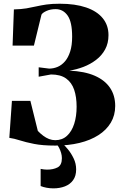

<svg xmlns="http://www.w3.org/2000/svg" viewBox="-20 -771 648 1030"><path d="M276 10Q208 10 162.8 1Q117.5 -8 86.5 -18Q55.5 -28 30 -31.5L44 -230H143L183 -68.5Q197 -54 212 -42.8Q227 -31.5 243.2 -25.2Q259.5 -19 276.5 -19Q314 -19 339.5 -42.5Q365 -66 378 -106.5Q391 -147 391 -198.5Q391 -251 377.8 -289.8Q364.5 -328.5 334.5 -350Q304.5 -371.5 253.5 -371.5L187.5 -359.5V-410L243.5 -403Q267 -403 289 -412.2Q311 -421.5 328.5 -441.8Q346 -462 356.5 -494.8Q367 -527.5 367 -574.5Q367 -653 342.8 -687.5Q318.5 -722 278.5 -722Q251 -722 229.8 -712.5Q208.5 -703 202.5 -692.5L162 -526.5H47.5L54.5 -720.5Q94 -721.5 122 -726.2Q150 -731 175 -736.8Q200 -742.5 229.2 -746.8Q258.5 -751 300.5 -751Q383.5 -751 442 -731Q500.5 -711 531.2 -673.2Q562 -635.5 562 -582.5Q562 -539 544 -506Q526 -473 495.5 -449.8Q465 -426.5 427.8 -412.2Q390.5 -398 352 -392Q433.5 -388.5 488 -364.8Q542.5 -341 570.2 -300Q598 -259 598 -202.5Q598 -152.5 574.5 -113Q551 -73.5 508 -46Q465 -18.5 406 -4.2Q347 10 276 10ZM266.5 239.5Q248 239.5 230.2 236.2Q212.5 233 198 227V135Q206 137 216.2 138Q226.5 139 232.5 139Q266 139 289 127Q312 115 312 77.5Q312 63.5 307.8 49Q303.5 34.5 296.8 21.5Q290 8.5 282 0H300.5H316Q328 10 345 30.8Q362 51.5 375.2 79Q388.5 106.5 388.5 138Q388.5 173 372.2 195.5Q356 218 328.2 228.8Q300.5 239.5 266.5 239.5Z"/></svg>

Font: Merriweather 144pt Black
Style: Regular
Weight: 900
Version: Version 2.100